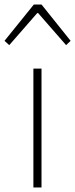

<svg xmlns="http://www.w3.org/2000/svg" viewBox="-43 -831 333 851"><path d="M105 0V-527H141V0ZM-23 -650 107 -811H141L270 -650L250 -631L126 -773H122L-2 -631Z"/></svg>

Font: Noto Sans SC Thin Thin
Style: Regular
Weight: 250
Version: Version 2.004-H2;hotconv 1.0.118;makeotfexe 2.5.65603